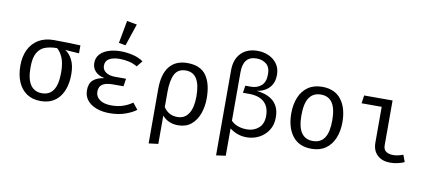

<svg xmlns="http://www.w3.org/2000/svg" viewBox="-86 -1164 3864 1718"><g transform="rotate(10 1846.0 -305.0)"><path d="M331.8 -546.2Q390.3 -546.2 456.7 -544.4Q523.1 -542.6 573.3 -540.5V-468.2L446.2 -476.9Q485.1 -453.8 511.5 -402.6Q537.9 -351.3 537.9 -272.3Q537.9 -141 478.2 -64.6Q418.5 11.8 307.7 11.8Q233.3 11.8 181.5 -23.1Q129.7 -57.9 102.6 -121.3Q75.4 -184.6 75.4 -269.7Q75.4 -352.8 105.6 -415.1Q135.9 -477.4 193.1 -511.8Q250.3 -546.2 331.8 -546.2ZM167.7 -269.7Q167.7 -162.6 203.3 -110.8Q239 -59 307.7 -59Q375.9 -59 410.8 -110.8Q445.6 -162.6 445.6 -270.8Q445.6 -353.8 424.9 -403.6Q404.1 -453.3 372.3 -480Q312.3 -480 266.2 -463.8Q220 -447.7 193.8 -402.3Q167.7 -356.9 167.7 -269.7Z M1016.4 -247.2H924.1Q854.9 -247.2 824.6 -225.9Q794.4 -204.6 794.4 -159.5Q794.4 -114.4 832.6 -86.9Q870.8 -59.5 939 -59.5Q997.9 -59.5 1044.6 -75.6Q1091.3 -91.8 1128.7 -118.5L1175.4 -61Q1136.4 -31.3 1074.4 -9.7Q1012.3 11.8 933.8 11.8Q867.2 11.8 814.6 -7.7Q762.1 -27.2 731.3 -64.6Q700.5 -102.1 700.5 -156.4Q700.5 -217.9 735.6 -249Q770.8 -280 835.9 -289.2Q779.5 -301 751 -332.3Q722.6 -363.6 722.6 -407.7Q722.6 -455.4 751.8 -487.4Q781 -519.5 830.5 -535.4Q880 -551.3 939.5 -551.3Q990.8 -551.3 1047.2 -538.5Q1103.6 -525.6 1145.1 -496.4L1101.5 -442.6Q1066.7 -464.1 1025.1 -473.3Q983.6 -482.6 943.1 -482.6Q881 -482.6 846.4 -462.1Q811.8 -441.5 811.8 -398.5Q811.8 -361.5 843.3 -339.5Q874.9 -317.4 929.7 -317.4H1027.2ZM946.7 -828.2 1037.9 -811.8 970.8 -611.3 908.7 -622.1Z M1545.1 -551.3Q1662.6 -551.3 1715.6 -477.9Q1768.7 -404.6 1768.7 -270.3Q1768.7 -194.4 1745.6 -130.3Q1722.6 -66.2 1675.6 -27.2Q1628.7 11.8 1557.4 11.8Q1467.7 11.8 1412.8 -50.3V206.7L1326.7 217.4V-277.4Q1326.7 -411.8 1382.3 -481.5Q1437.9 -551.3 1545.1 -551.3ZM1543.1 -483.1Q1470.3 -483.1 1441.5 -425.9Q1412.8 -368.7 1412.8 -263.6V-127.7Q1457.4 -60 1537.9 -60Q1604.6 -60 1639.7 -114.4Q1674.9 -168.7 1674.9 -270.8Q1674.9 -483.1 1543.1 -483.1Z M2145.1 -767.7Q2201 -767.7 2247.9 -745.9Q2294.9 -724.1 2323.1 -683.6Q2351.3 -643.1 2351.3 -586.2Q2351.3 -532.3 2330.3 -496.2Q2309.2 -460 2274.1 -439.7Q2239 -419.5 2196.9 -413.8Q2233.3 -410.3 2270.5 -399Q2307.7 -387.7 2338.7 -364.9Q2369.7 -342.1 2388.5 -303.8Q2407.2 -265.6 2407.2 -207.7Q2407.2 -140 2374.9 -90.8Q2342.6 -41.5 2290.8 -15.1Q2239 11.3 2179.5 11.3Q2094.4 11.3 2025.6 -42.1V206.2L1939.5 217.9V-553.8Q1939.5 -654.4 1994.4 -711Q2049.2 -767.7 2145.1 -767.7ZM2025.6 -552.8V-111.8Q2077.9 -59 2171.3 -59Q2232.3 -59 2275.9 -96.7Q2319.5 -134.4 2319.5 -207.2Q2319.5 -290.3 2271.8 -332.8Q2224.1 -375.4 2134.9 -375.4H2079L2089.2 -441.5H2143.1Q2195.9 -441.5 2233.6 -473.6Q2271.3 -505.6 2271.3 -577.9Q2271.3 -641 2235.6 -670Q2200 -699 2146.7 -699Q2025.6 -699 2025.6 -552.8Z M2770.3 -551.3Q2884.6 -551.3 2943.1 -474.9Q3001.5 -398.5 3001.5 -270.3Q3001.5 -187.7 2974.9 -124.1Q2948.2 -60.5 2896.4 -24.4Q2844.6 11.8 2769.2 11.8Q2654.9 11.8 2595.9 -65.1Q2536.9 -142.1 2536.9 -269.2Q2536.9 -352.3 2563.6 -416.2Q2590.3 -480 2642.3 -515.6Q2694.4 -551.3 2770.3 -551.3ZM2770.3 -481Q2700.5 -481 2664.9 -429.2Q2629.2 -377.4 2629.2 -269.2Q2629.2 -162.1 2664.4 -110.5Q2699.5 -59 2769.2 -59Q2839 -59 2874.1 -110.8Q2909.2 -162.6 2909.2 -270.3Q2909.2 -377.9 2874.4 -429.5Q2839.5 -481 2770.3 -481Z M3323.6 -467.2H3141L3151.3 -540H3409.7V-133.3Q3409.7 -93.3 3434.6 -76.7Q3459.5 -60 3499 -60Q3520.5 -60 3543.8 -65.1Q3567.2 -70.3 3589.2 -79L3612.3 -15.9Q3594.4 -6.2 3557.7 2.8Q3521 11.8 3484.1 11.8Q3411.3 11.8 3367.4 -29Q3323.6 -69.7 3323.6 -143.1Z"/></g></svg>

Font: FiraCode Nerd Font Mono
Style: Regular
Weight: 400
Monospace: yes
Designer: Carrois Corporate, Edenspiekermann AG, Nikita Prokopov
Foundry: Carrois Corporate, Edenspiekermann AG, Nikita Prokopov
Version: Version 6.002;Nerd Fonts 3.4.0